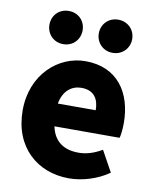

<svg xmlns="http://www.w3.org/2000/svg" viewBox="-91 -887 778 969"><g transform="rotate(10 298.0 -402.0)"><path d="M329 14C396 14 474 -9 533 -51L474 -158C433 -134 395 -122 354 -122C282 -122 228 -154 212 -232H546C550 -245 554 -277 554 -308C554 -464 474 -583 310 -583C172 -583 40 -469 40 -284C40 -96 166 14 329 14ZM209 -348C221 -416 264 -447 313 -447C378 -447 403 -405 403 -348ZM183 -648C233 -648 268 -686 268 -733C268 -781 233 -818 183 -818C133 -818 98 -781 98 -733C98 -686 133 -648 183 -648ZM436 -648C486 -648 522 -686 522 -733C522 -781 486 -818 436 -818C387 -818 351 -781 351 -733C351 -686 387 -648 436 -648Z"/></g></svg>

Font: Noto Sans CJK JP Black
Style: Regular
Weight: 900
Designer: Ryoko NISHIZUKA (kana & ideographs); Paul D. Hunt (Latin, Greek & Cyrillic); Wenlong ZHANG (bopomofo); Sandoll Communica
Foundry: Adobe Systems Incorporated
Version: Version 1.004;PS 1.004;hotconv 1.0.82;makeotf.lib2.5.63406